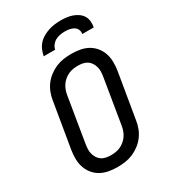

<svg xmlns="http://www.w3.org/2000/svg" viewBox="-228 -1068 1056 1189"><g transform="rotate(-30 300.0 -473.5)"><path d="M255 8Q223 8 192.5 2.5Q162 -3 136.5 -17Q111 -31 92 -54Q73 -77 63.5 -105Q54 -133 53.5 -164.5Q53 -196 58 -227L112 -550Q116 -577 126 -603.5Q136 -630 153.5 -653.5Q171 -677 195 -695Q219 -713 245 -724Q271 -735 299 -739Q327 -743 354 -743Q386 -743 416.5 -737.5Q447 -732 472.5 -718Q498 -704 517 -681Q536 -658 545.5 -630Q555 -602 555.5 -570.5Q556 -539 551 -508L497 -185Q493 -158 483 -131.5Q473 -105 455.5 -81.5Q438 -58 414 -40Q390 -22 364 -11Q338 0 310 4Q282 8 255 8ZM255 -76Q271 -76 288.5 -78.5Q306 -81 322.5 -88.5Q339 -96 353 -107.5Q367 -119 377.5 -134Q388 -149 394 -165.5Q400 -182 403 -199L456 -521Q459 -539 459.5 -556.5Q460 -574 455.5 -590Q451 -606 442 -620Q433 -634 419.5 -643Q406 -652 389 -655.5Q372 -659 354 -659Q338 -659 320.5 -656.5Q303 -654 286.5 -646.5Q270 -639 256 -627.5Q242 -616 231.5 -601Q221 -586 215 -569.5Q209 -553 206 -536L153 -214Q150 -196 149.5 -178.5Q149 -161 153.5 -145Q158 -129 167 -115Q176 -101 189.5 -92Q203 -83 220 -79.5Q237 -76 255 -76ZM200 -815Q204 -836 213 -857.5Q222 -879 237.5 -896Q253 -913 273.5 -924.5Q294 -936 315.5 -943Q337 -950 359 -952.5Q381 -955 402 -955Q423 -955 444 -952.5Q465 -950 484.5 -943Q504 -936 520.5 -924.5Q537 -913 547.5 -896Q558 -879 560 -857.5Q562 -836 558 -815H476Q479 -832 472.5 -846.5Q466 -861 452.5 -869Q439 -877 423 -880Q407 -883 390 -883Q373 -883 356 -880Q339 -877 323.5 -869Q308 -861 296.5 -846.5Q285 -832 282 -815Z"/></g></svg>

Font: Iosevka Aile Medium
Style: Italic
Weight: 500
Italic angle: -9°
Designer: Belleve Invis
Foundry: Belleve Invis
Version: Version 31.1.0; ttfautohint (v1.8.4)